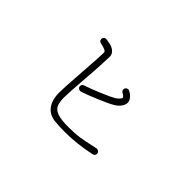

<svg xmlns="http://www.w3.org/2000/svg" viewBox="-88 -972 1175 1175"><g transform="rotate(45 500.0 -384.0)"><path d="M434 -97Q382 -102 353.5 -138.5Q325 -175 325 -241Q325 -283 335 -420Q346 -567 346 -606Q346 -616 332 -622Q318 -628 294 -633Q286 -634 280.5 -640Q275 -646 275 -654Q275 -662 281 -668.5Q287 -675 295 -675Q304 -675 329 -670Q353 -666 371 -651Q389 -636 389 -614Q388 -584 385.5 -530.5Q383 -477 378 -420Q367 -282 367 -240Q367 -198 377.5 -175Q388 -152 419.5 -141Q451 -130 514 -130Q571 -130 607.5 -135.5Q644 -141 726 -159Q728 -160 732 -160Q741 -159 747.5 -153.5Q754 -148 754 -138Q754 -121 735 -117Q624 -93 517 -93Q474 -93 434 -97ZM387 -357Q387 -374 404 -379Q442 -391 505 -417.5Q568 -444 592 -458Q602 -464 612.5 -475Q623 -486 623 -492Q623 -499 600 -513Q589 -519 589 -532Q589 -539 594.5 -545.5Q600 -552 609 -553Q614 -553 620 -550Q642 -539 654 -523Q666 -507 666 -493Q666 -473 651.5 -454Q637 -435 616 -423Q589 -407 521.5 -378.5Q454 -350 416 -338Q414 -337 408 -337Q401 -337 394 -342.5Q387 -348 387 -357Z"/></g></svg>

Font: Tsukimi Rounded Light
Style: Regular
Weight: 300
Designer: Takashi Funayama
Foundry: Takashi Funayama
Version: Version 1.032; ttfautohint (v1.8.3)